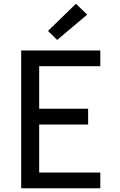

<svg xmlns="http://www.w3.org/2000/svg" viewBox="-20 -1004 640 1024"><path d="M93 0V-735H515V-651H189V-424H450V-340H189V-84H515V0ZM285 -791 236 -839 385 -984 445 -926Z"/></svg>

Font: Iosevka SS04 Medium Extended
Style: Regular
Weight: 500
Width: 7
Monospace: yes
Designer: Belleve Invis
Foundry: Belleve Invis
Version: Version 19.0.0; ttfautohint (v1.8.4)